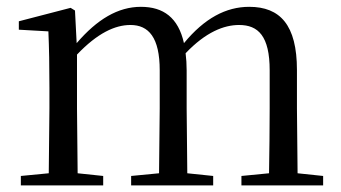

<svg xmlns="http://www.w3.org/2000/svg" viewBox="-20 -476 1014 571"><path d="M698 75.3H778H941V47.3L865 39.3L863.1 -153.7V-267.7C863.1 -401.7 813.1 -455.7 721.1 -455.7C652.1 -455.7 588.1 -421.7 527.1 -347.7C510.1 -423.6 466 -455.7 399 -455.7C331.1 -455.7 269 -418.7 208 -347.7L203 -444.7L190 -452.7L36 -412.7V-387.7L123.9 -382.7C126 -332.7 127 -282.7 127 -214.7V-153.7L125 39.3L42 47.3V75.3H286.9V47.3L210.9 39.3L209 -153.7V-313.7C269.9 -377.6 322 -401.7 368 -401.7C422 -401.7 455 -364.7 455 -266.7V-153.7L453 39.3L370 47.3V75.3H614V47.3L537 39.3L535.1 -153.7V-266.7C535.1 -284.7 534 -301.7 532 -317.7C592 -380.7 646 -401.7 691 -401.7C748 -401.7 782 -368.7 782 -266.7V-153.7C782 -97.8 781.1 -16.7 780.1 39.3L698 47.3Z"/></svg>

Font: YuFanDanQingSong
Style: Regular
Weight: 100
Foundry: 余繁
Version: Version 1.0